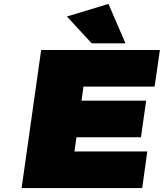

<svg xmlns="http://www.w3.org/2000/svg" viewBox="-20 -955 832 975"><path d="M89.8 0 189 -701.2H792L765.1 -515.1H403.8L394 -443.8H722.2L695.8 -257.8H368.2L357.9 -186H728L702.1 0ZM319.8 -871.1 530.8 -935.1 617.2 -734.9H445.8Z"/></svg>

Font: Trueno UltraBlack
Style: Italic
Weight: 950
Designer: Julieta Ulanovsky
Foundry: Julieta Ulanovsky
Version: Version 3.001b | FøM Fix